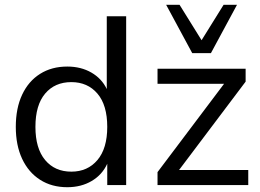

<svg xmlns="http://www.w3.org/2000/svg" viewBox="-20 -773 1086 802"><path d="M261 9Q196 9 147.5 -22Q99 -53 72.5 -109.5Q46 -166 46 -243Q46 -321 72.5 -377.5Q99 -434 147.5 -464.5Q196 -495 261 -495Q318 -495 361.5 -470Q405 -445 426 -401V-705H507V0H428V-89Q407 -43 363 -17Q319 9 261 9ZM278 -56Q346 -56 387 -104.5Q428 -153 428 -243Q428 -334 387 -382Q346 -430 278 -430Q209 -430 168.5 -382Q128 -334 128 -243Q128 -153 168.5 -104.5Q209 -56 278 -56ZM638 0V-54L916 -423H638V-486H1006V-432L728 -63H1017V0ZM783 -551 674 -753H730L822 -605L914 -753H970L861 -551Z"/></svg>

Font: Nunito Sans
Style: Regular
Weight: 400
Designer: Vernon Adams
Foundry: Vernon Adams
Version: Version 3.101; ttfautohint (v1.8.4.7-5d5b);gftools[0.9.27]